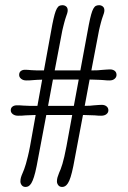

<svg xmlns="http://www.w3.org/2000/svg" viewBox="-20 -720 498 749"><path d="M59.6 -12.2Q59.6 -20.5 61.8 -28.1Q64 -35.6 68.4 -45.4Q71.3 -52.2 74.5 -60.5Q77.6 -68.8 81.1 -80.8Q84.5 -92.8 88.6 -109.4Q92.8 -126 97.2 -149.4L119.1 -271.5L80.1 -270Q73.2 -269 64.9 -268.8Q56.6 -268.6 49.8 -268.6Q38.1 -268.6 30 -274.7Q22 -280.8 22 -289.6Q22 -299.3 28.8 -304.2Q35.6 -309.1 44.4 -309.1Q51.3 -309.1 56.6 -309.1Q62 -309.1 70.8 -308.1Q81.1 -307.1 95 -307.1Q108.9 -307.1 126 -307.1L144.5 -409.2Q134.8 -409.2 127 -408.7Q119.1 -408.2 112.3 -407.7Q105 -406.7 96.7 -406.5Q88.4 -406.2 82.5 -406.2Q70.3 -406.2 62.5 -412.6Q54.7 -418.9 54.7 -427.7Q54.7 -438 61.3 -442.9Q67.9 -447.8 76.7 -447.8Q82.5 -447.8 88.1 -447.5Q93.8 -447.3 102.5 -446.3Q112.3 -445.3 124.8 -445.3Q137.2 -445.3 151.4 -445.3L184.1 -624.5Q189 -648.9 193.1 -663.8Q197.3 -678.7 201.9 -686.8Q206.5 -694.8 211.7 -697.3Q216.8 -699.7 223.6 -699.7Q231.9 -699.7 238 -694.8Q244.1 -689.9 244.1 -679.7Q244.1 -674.3 242.2 -668.2Q240.2 -662.1 237.8 -655.3Q236.3 -651.4 234.4 -645Q232.4 -638.7 230.5 -631.1Q228.5 -623.5 226.6 -615.7Q224.6 -607.9 223.1 -601.1L193.4 -445.3H293.5L326.7 -624.5Q331.5 -648.9 335.7 -663.8Q339.8 -678.7 344.5 -686.8Q349.1 -694.8 354.5 -697.3Q359.9 -699.7 366.7 -699.7Q374.5 -699.7 380.9 -694.8Q387.2 -689.9 387.2 -679.7Q387.2 -674.3 385.3 -668.2Q383.3 -662.1 380.9 -655.3Q379.4 -651.4 377.4 -645Q375.5 -638.7 373.5 -631.1Q371.6 -623.5 369.6 -615.7Q367.7 -607.9 366.2 -601.1L336.4 -445.3Q350.6 -445.3 361.3 -445.8Q372.1 -446.3 377.9 -447.3Q390.6 -448.2 397.2 -448.7Q403.8 -449.2 409.2 -449.2Q420.4 -449.2 427.5 -443.6Q434.6 -438 434.6 -427.7Q434.6 -418.9 427.2 -412.6Q419.9 -406.2 407.2 -406.2Q403.3 -406.2 396.2 -406.5Q389.2 -406.7 381.8 -407.7Q377 -408.2 370.4 -408.4Q363.8 -408.7 356.7 -408.9Q349.6 -409.2 342.5 -409.4Q335.4 -409.7 329.6 -409.7L310.5 -307.1Q321.8 -307.1 331.3 -307.6Q340.8 -308.1 346.2 -309.1Q358.4 -310.1 365.2 -310.5Q372.1 -311 377 -311Q388.2 -311 395.5 -305.2Q402.8 -299.3 402.8 -289.6Q402.8 -280.8 395.3 -274.7Q387.7 -268.6 375 -268.6Q371.1 -268.6 364 -268.8Q356.9 -269 349.6 -270L303.7 -271.5L266.1 -72.3Q260.7 -45.9 255.6 -29.8Q250.5 -13.7 244.9 -5.1Q239.3 3.4 233.9 6.3Q228.5 9.3 222.7 9.3Q212.4 9.3 207.3 2.4Q202.1 -4.4 202.1 -12.2Q202.1 -20.5 204.3 -28.1Q206.5 -35.6 210.4 -45.4Q213.4 -52.2 216.8 -60.5Q220.2 -68.8 223.6 -80.8Q227.1 -92.8 231 -109.4Q234.9 -126 239.3 -149.4L261.7 -271.5H160.6L123 -72.3Q117.7 -45.9 112.5 -29.8Q107.4 -13.7 102.1 -5.1Q96.7 3.4 91.3 6.3Q85.9 9.3 80.1 9.3Q69.8 9.3 64.7 2.4Q59.6 -4.4 59.6 -12.2ZM268.1 -307.1 287.1 -409.7H186.5L167.5 -307.1Z"/></svg>

Font: Limelight
Style: Regular
Weight: 400
Designer: Nicole Fally with help from Eben Sorkin
Foundry: Nicole Fally with help from Eben Sorkin
Version: Version 1.002